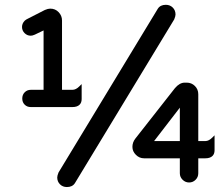

<svg xmlns="http://www.w3.org/2000/svg" viewBox="-20 -733 910 783"><path d="M713.4 -157.7V-293.9L608.4 -157.7ZM713.4 -26.4V-87.4H567.4Q548.3 -87.4 534.2 -101.6Q520 -115.7 520 -134Q520 -152.3 531.7 -167.5L693.4 -373.5Q712.4 -396 733.4 -396H741.2Q761.2 -396 774.9 -382.3Q788.6 -368.7 788.6 -348.6V-157.7H817.4Q831.5 -157.7 845.7 -171.9L855 -181.2V-120.1Q855 -105.5 846.7 -97.2Q836.9 -87.4 817.4 -87.4H788.6V-26.4Q788.6 -10.7 777.6 0.2Q766.6 11.2 751.2 11.2Q735.8 11.2 724.6 0Q713.4 -11.2 713.4 -26.4ZM105.5 -366.7H157.7V-608.9L122.1 -591.8Q112.3 -587.4 105.5 -587.4Q90.8 -587.4 80.3 -597.9Q69.8 -608.4 69.8 -623Q69.8 -637.2 80.6 -648.4Q85.9 -653.3 92.3 -656.2L163.1 -692.4Q175.8 -697.8 184.6 -697.8Q205.6 -697.8 219.2 -683.3Q232.9 -668.9 232.9 -649.4V-366.7H275.4Q289.6 -366.7 303.7 -380.9L313 -390.1V-329.1Q313 -314.5 304.7 -306.2Q294.9 -296.4 275.4 -296.4H105.5Q90.3 -296.4 80.6 -306.2Q70.8 -315.9 70.8 -331.3Q70.8 -346.7 80.8 -356.7Q90.8 -366.7 105.5 -366.7ZM213.4 -9.3Q213.4 -16.6 218.8 -29.8L623.5 -697.3Q633.8 -713.4 656.2 -713.4Q673.3 -713.4 684.6 -702.1Q695.8 -690.9 695.8 -673.8Q695.8 -667 690.4 -653.8L285.6 13.7Q275.4 29.8 252.9 29.8Q235.8 29.8 224.6 18.6Q213.4 7.3 213.4 -9.3Z"/></svg>

Font: YuPearl-Medium
Style: Medium
Weight: 500
Designer: Max Yao
Foundry: Max-Everyday
Version: Version 1.011; ttfautohint (v1.8.3)